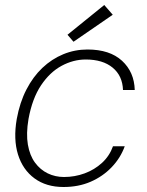

<svg xmlns="http://www.w3.org/2000/svg" viewBox="-20 -736 587 768"><path d="M234 12Q165 12 118 -22.5Q71 -57 52 -118Q33 -179 47 -260Q59 -326 85.5 -377.5Q112 -429 149.5 -464.5Q187 -500 233 -519Q279 -538 330 -538Q419 -538 468 -493Q517 -448 519 -376H472Q470 -433 430.5 -465.5Q391 -498 323 -498Q273 -498 226 -472.5Q179 -447 144 -394.5Q109 -342 94 -260Q84 -201 91.5 -157.5Q99 -114 120 -85.5Q141 -57 171 -42.5Q201 -28 236 -28Q279 -28 318.5 -42.5Q358 -57 388 -84.5Q418 -112 432 -151H479Q462 -104 426.5 -67Q391 -30 342.5 -9Q294 12 234 12ZM274 -569 250 -597 397 -716 431 -677Z"/></svg>

Font: DM Sans 9pt ExtraLight
Style: Italic
Weight: 250
Italic angle: -10°
Version: Version 4.004;gftools[0.9.30]